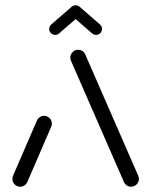

<svg xmlns="http://www.w3.org/2000/svg" viewBox="-20 -707 573 727"><path d="M56.3 0Q44.1 0 35.6 -8.7Q27 -17.4 27 -29.6Q27 -36.7 29.6 -41.9L120 -251.1Q123.7 -258.9 130.9 -263.7Q138.1 -268.5 147 -268.5Q159.3 -268.5 167.8 -259.8Q176.3 -251.1 176.3 -238.9Q176.3 -231.9 173.7 -226.7L83.3 -17.4Q79.6 -9.6 72.4 -4.8Q65.2 0 56.3 0ZM505.9 -29.6Q505.9 -17.4 497.2 -8.7Q488.5 0 476.3 0Q467.4 0 460.4 -4.6Q453.3 -9.3 449.6 -17L248.9 -476.7Q246.3 -483.3 246.3 -488.9Q246.3 -501.1 255 -509.8Q263.7 -518.5 275.9 -518.5Q284.8 -518.5 291.9 -513.9Q298.9 -509.3 302.6 -501.5L503.3 -41.9Q505.9 -35.6 505.9 -29.6ZM266.3 -687Q275.6 -687 282.2 -680.4Q288.9 -673.7 288.9 -664.4Q288.9 -654.4 281.1 -647.4L203.7 -580.4Q197.4 -574.8 188.9 -574.8Q179.6 -574.8 173 -581.5Q166.3 -588.1 166.3 -597.4Q166.3 -607.4 174.1 -614.4L251.5 -681.5Q257.8 -687 266.3 -687ZM281.5 -681.5 358.5 -614.4Q366.3 -607.4 366.3 -597.4Q366.3 -588.1 359.6 -581.5Q353 -574.8 343.7 -574.8Q335.2 -574.8 328.9 -580.4L251.9 -647.4Z"/></svg>

Font: 26F Galaxy Sans Medium
Style: Regular
Weight: 500
Designer: C₂₉H₂₅N₃O₅
Version: Version 1.100